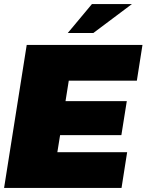

<svg xmlns="http://www.w3.org/2000/svg" viewBox="-20 -920 718 940"><path d="M311.7 -758.3 430 -900H625.8L436.7 -758.3ZM0 0 110.8 -700H677.5L650 -525H316.7L300.8 -425H600.8L574.2 -258.3H274.2L260.8 -175H602.5L575 0Z"/></svg>

Font: BoonTook
Style: Italic
Weight: 400
Italic angle: -9°
Designer: Sungsit Sawaiwan
Foundry: FontUni
Version: Version 3.0